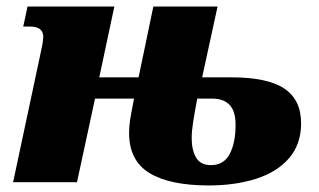

<svg xmlns="http://www.w3.org/2000/svg" viewBox="-20 -556 975 586"><path d="M20 0 101 -380Q106 -403 109 -418.5Q112 -434 112 -444Q112 -475 71 -475H51L64 -536H329L283 -320H403L448 -536H644L597 -320H685Q797 -320 848 -285.5Q899 -251 899 -180Q899 -116 862.5 -73.5Q826 -31 762 -10.5Q698 10 617 10Q498 10 436 -28Q374 -66 374 -150Q374 -170 377 -189.5Q380 -209 386 -239L389 -255H270L215 0ZM624 -52Q663 -52 681 -86Q699 -120 699 -175Q699 -217 680.5 -236Q662 -255 629 -255H582Q574 -213 569.5 -184Q565 -155 565 -135Q565 -98 578.5 -75Q592 -52 624 -52Z"/></svg>

Font: Noto Serif Black
Style: Italic
Weight: 900
Italic angle: -12°
Designer: Monotype Design Team
Foundry: Monotype Imaging Inc.
Version: Version 2.013